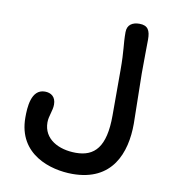

<svg xmlns="http://www.w3.org/2000/svg" viewBox="-86 -849 889 942"><g transform="rotate(10 359.0 -377.5)"><path d="M61.5 -218.3C61.5 -34.2 228 14.2 336.4 14.2C534.7 14.2 590.8 -134.3 590.8 -280.8L586.4 -530.8C586.4 -632.3 587.9 -650.9 587.9 -699.7C587.9 -743.7 576.2 -768.6 533.2 -768.6C499.5 -768.6 472.7 -753.9 472.7 -716.3C472.7 -650.9 481 -632.3 481 -528.3V-302.2C481 -145 428.2 -90.8 335 -90.8C249 -90.8 172.4 -130.9 172.4 -213.9C172.4 -246.1 189 -274.4 189 -305.2C189 -344.2 164.6 -360.4 134.3 -360.4C64.9 -360.4 61.5 -267.1 61.5 -218.3Z"/></g></svg>

Font: Autour One
Style: Regular
Weight: 400
Designer: Eben Sorkin
Foundry: Eben Sorkin
Version: Version 1.002